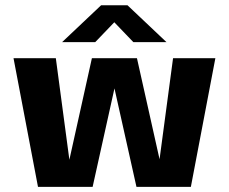

<svg xmlns="http://www.w3.org/2000/svg" viewBox="-20 -726 890 746"><path d="M510.2 0 398.5 -500H512.1L623.9 0ZM127.6 0 32.5 -500H196.9L263.6 0ZM226.2 0 337.1 -500H450.8L339.9 0ZM585.6 0 652.4 -500H816.8L721.6 0ZM221.4 -562.4 372.9 -705.6H475.3L626.7 -562.4H498L424.1 -639.5L350.1 -562.4Z"/></svg>

Font: Trispace Thin
Style: Regular
Weight: 100
Designer: Tyler Finck
Foundry: Etcetera Type Company
Version: Version 1.210